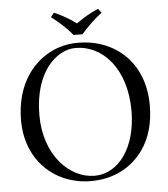

<svg xmlns="http://www.w3.org/2000/svg" viewBox="-56 -862 807 923"><g transform="rotate(-5 347.5 -401.0)"><path d="M323.5 -697H366.5C396.5 -731 428.5 -763 466.5 -792L451.5 -812C413.5 -796 381.5 -777 344.5 -751C311.5 -776 277.5 -795 238.5 -812L222.5 -792C258.5 -764 293.5 -734 323.5 -697ZM327 -634C459 -634 569 -512 569 -310C569 -131 480 -14 366 -14C244 -14 126 -135 126 -327C126 -537 236 -634 327 -634ZM659 -329C659 -536 519 -658 340 -658C240.7 -658 157.1 -611.2 102.3 -536C58.4 -475.7 36 -397.2 36 -310C36 -113 176 10 346 10C456.8 10 544.3 -37.7 599.2 -116C639 -172.7 659 -245 659 -329Z"/></g></svg>

Font: Libertinus Serif Display
Style: Regular
Weight: 400
Designer: Philipp H. Poll
Foundry: Khaled Hosny
Version: Version 6.1